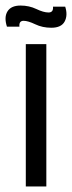

<svg xmlns="http://www.w3.org/2000/svg" viewBox="-44 -672 260 692"><path d="M49 0V-513H123V0ZM141 -572Q109 -572 83 -584.5Q57 -597 41 -597Q24 -597 26 -576H-19Q-30 -610 -17 -631Q-4 -652 30 -652Q61 -652 87 -639.5Q113 -627 131 -627Q149 -627 147 -648H191Q201 -617 189 -594.5Q177 -572 141 -572Z"/></svg>

Font: Bricolage Grotesque 48pt Light
Style: Regular
Weight: 300
Designer: Mathieu Triay
Foundry: Atelier Triay
Version: Version 1.000; ttfautohint (v1.8.4.7-5d5b);gftools[0.9.32]